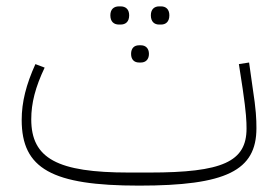

<svg xmlns="http://www.w3.org/2000/svg" viewBox="-20 -570 869 602"><path d="M479 -493H485C500 -493 511 -502 511 -522C511 -541 500 -550 485 -550H479C464 -550 453 -541 453 -522C453 -502 464 -493 479 -493ZM416 -374H422C436 -374 447 -383 447 -401C447 -419 436 -428 422 -428H416C401 -428 391 -419 391 -401C391 -383 401 -374 416 -374ZM353 -493H358C374 -493 385 -502 385 -522C385 -541 374 -550 358 -550H353C337 -550 326 -541 326 -522C326 -502 337 -493 353 -493ZM416 12C689 12 784 -35 784 -168C784 -197 783 -225 772 -296L761 -374L729 -369L741 -291C752 -216 753 -189 753 -167C753 -63 678 -29 448 -29H384C160 -29 78 -73 78 -196C78 -247 91 -297 120 -358L91 -369C62 -305 48 -250 48 -194C48 -41 143 12 416 12Z"/></svg>

Font: IBM Plex Arabic ExtraLight
Style: Regular
Weight: 200
Designer: Mike Abbink, Paul van der Laan, Pieter van Rosmalen, Wael Morcos, Khajak Apelian
Foundry: Bold Monday
Version: Version 1.0